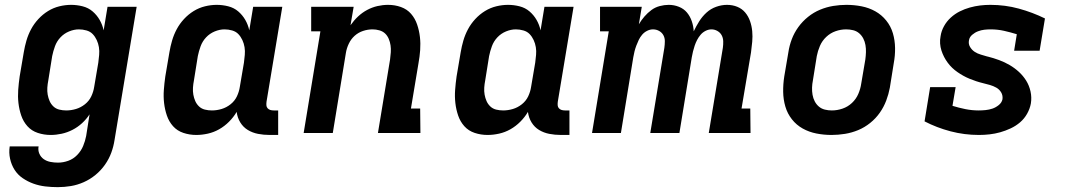

<svg xmlns="http://www.w3.org/2000/svg" viewBox="-20 -548 4390 791"><path d="M218 223Q192 223 166.5 220Q141 217 117.5 208.5Q94 200 73.5 186Q53 172 40 151.5Q27 131 21.5 106Q16 81 20 55H139Q136 71 142 85Q148 99 160 107.5Q172 116 187.5 119Q203 122 219 122Q240 122 261 114.5Q282 107 298 90.5Q314 74 322.5 53.5Q331 33 335 12L349 -77Q336 -57 318 -40.5Q300 -24 278.5 -13Q257 -2 234 3Q211 8 189 8Q161 8 135.5 -0.5Q110 -9 93 -28Q76 -47 67.5 -72Q59 -97 56 -123.5Q53 -150 55 -177.5Q57 -205 61 -233L78 -333Q82 -357 89 -381Q96 -405 108 -427.5Q120 -450 138 -469.5Q156 -489 178 -502.5Q200 -516 224.5 -522Q249 -528 273 -528Q297 -528 320.5 -522Q344 -516 361.5 -501Q379 -486 390.5 -466Q402 -446 407 -423L423 -520H543L452 28Q448 55 438.5 81Q429 107 412.5 130.5Q396 154 373.5 172.5Q351 191 325 202.5Q299 214 272 218.5Q245 223 218 223ZM253 -93Q273 -93 293 -99Q313 -105 330 -118.5Q347 -132 356 -151Q365 -170 368 -190L385 -290Q387 -306 388.5 -322Q390 -338 387.5 -353.5Q385 -369 378.5 -383Q372 -397 362 -407.5Q352 -418 336.5 -422.5Q321 -427 305 -427Q285 -427 264.5 -418.5Q244 -410 229 -394Q214 -378 206.5 -357.5Q199 -337 195 -317L179 -217Q176 -202 175 -187Q174 -172 176.5 -158Q179 -144 184.5 -131.5Q190 -119 200 -109.5Q210 -100 224 -96.5Q238 -93 253 -93Z M789 8Q761 8 735.5 -0.5Q710 -9 693 -28Q676 -47 667.5 -72Q659 -97 656 -123.5Q653 -150 655 -177.5Q657 -205 661 -233L678 -333Q682 -357 689 -381Q696 -405 708 -427.5Q720 -450 738 -469.5Q756 -489 778 -502.5Q800 -516 824.5 -522Q849 -528 873 -528Q897 -528 920.5 -522Q944 -516 961.5 -501Q979 -486 990.5 -466Q1002 -446 1007 -423L1023 -520H1143L1078 -129Q1077 -121 1077.5 -114Q1078 -107 1082.5 -102Q1087 -97 1093.5 -95Q1100 -93 1108 -93H1126V8H1091Q1066 8 1043 3.5Q1020 -1 1001 -12.5Q982 -24 970 -43.5Q958 -63 955 -87Q942 -65 923.5 -46.5Q905 -28 883 -15.5Q861 -3 836.5 2.5Q812 8 789 8ZM853 -93Q873 -93 893 -99Q913 -105 930 -118.5Q947 -132 956 -151Q965 -170 968 -190L985 -290Q987 -306 988.5 -322Q990 -338 987.5 -353.5Q985 -369 978.5 -383Q972 -397 962 -407.5Q952 -418 936.5 -422.5Q921 -427 905 -427Q885 -427 864.5 -418.5Q844 -410 829 -394Q814 -378 806.5 -357.5Q799 -337 795 -317L779 -217Q776 -202 775 -187Q774 -172 776.5 -158Q779 -144 784.5 -131.5Q790 -119 800 -109.5Q810 -100 824 -96.5Q838 -93 853 -93Z M1231 0 1300 -419H1262V-520H1437L1424 -444Q1438 -464 1455 -480Q1472 -496 1492.5 -507Q1513 -518 1535 -523Q1557 -528 1579 -528Q1607 -528 1632 -519Q1657 -510 1673.5 -491Q1690 -472 1698.5 -447Q1707 -422 1710 -395.5Q1713 -369 1711 -341.5Q1709 -314 1704 -287L1673 -101H1711L1712 0H1537L1587 -303Q1589 -318 1590 -332.5Q1591 -347 1589 -361Q1587 -375 1581.5 -388Q1576 -401 1566.5 -410Q1557 -419 1543 -423Q1529 -427 1515 -427Q1495 -427 1475.5 -420.5Q1456 -414 1441 -400.5Q1426 -387 1417 -368Q1408 -349 1405 -330L1351 0Z M1989 8Q1961 8 1935.5 -0.5Q1910 -9 1893 -28Q1876 -47 1867.5 -72Q1859 -97 1856 -123.5Q1853 -150 1855 -177.5Q1857 -205 1861 -233L1878 -333Q1882 -357 1889 -381Q1896 -405 1908 -427.5Q1920 -450 1938 -469.5Q1956 -489 1978 -502.5Q2000 -516 2024.5 -522Q2049 -528 2073 -528Q2097 -528 2120.5 -522Q2144 -516 2161.5 -501Q2179 -486 2190.5 -466Q2202 -446 2207 -423L2223 -520H2343L2278 -129Q2277 -121 2277.5 -114Q2278 -107 2282.5 -102Q2287 -97 2293.5 -95Q2300 -93 2308 -93H2326V8H2291Q2266 8 2243 3.5Q2220 -1 2201 -12.5Q2182 -24 2170 -43.5Q2158 -63 2155 -87Q2142 -65 2123.5 -46.5Q2105 -28 2083 -15.5Q2061 -3 2036.5 2.5Q2012 8 1989 8ZM2053 -93Q2073 -93 2093 -99Q2113 -105 2130 -118.5Q2147 -132 2156 -151Q2165 -170 2168 -190L2185 -290Q2187 -306 2188.5 -322Q2190 -338 2187.5 -353.5Q2185 -369 2178.5 -383Q2172 -397 2162 -407.5Q2152 -418 2136.5 -422.5Q2121 -427 2105 -427Q2085 -427 2064.5 -418.5Q2044 -410 2029 -394Q2014 -378 2006.5 -357.5Q1999 -337 1995 -317L1979 -217Q1976 -202 1975 -187Q1974 -172 1976.5 -158Q1979 -144 1984.5 -131.5Q1990 -119 2000 -109.5Q2010 -100 2024 -96.5Q2038 -93 2053 -93Z M2419 0 2488 -419H2452V-520H2624L2612 -448Q2622 -465 2635 -480Q2648 -495 2663.5 -506.5Q2679 -518 2698 -523Q2717 -528 2735 -528Q2757 -528 2777 -520Q2797 -512 2810 -496.5Q2823 -481 2830 -460.5Q2837 -440 2838 -419Q2848 -440 2860.5 -460Q2873 -480 2890.5 -496Q2908 -512 2930.5 -520Q2953 -528 2975 -528Q2998 -528 3017.5 -520Q3037 -512 3050 -496.5Q3063 -481 3070 -461Q3077 -441 3079 -419.5Q3081 -398 3079 -376Q3077 -354 3074 -332L3035 -101H3071L3072 0H2900L2958 -351Q2960 -365 2959.5 -378.5Q2959 -392 2953 -403Q2947 -414 2935.5 -420.5Q2924 -427 2911 -427Q2899 -427 2887 -421Q2875 -415 2866.5 -405Q2858 -395 2852 -383.5Q2846 -372 2842 -360Q2838 -348 2835 -336Q2832 -324 2830 -312L2779 0H2659L2717 -351Q2719 -365 2719 -378.5Q2719 -392 2713 -403Q2707 -414 2695.5 -420.5Q2684 -427 2670 -427Q2658 -427 2646 -421Q2634 -415 2625.5 -405Q2617 -395 2611.5 -383.5Q2606 -372 2601.5 -360Q2597 -348 2594 -336Q2591 -324 2589 -312L2538 0Z M3406 8Q3374 8 3343.5 2Q3313 -4 3287 -18.5Q3261 -33 3242.5 -56.5Q3224 -80 3215.5 -109Q3207 -138 3206.5 -169.5Q3206 -201 3211 -233L3228 -333Q3232 -360 3242 -386.5Q3252 -413 3269 -436.5Q3286 -460 3309 -478.5Q3332 -497 3358.5 -508Q3385 -519 3412.5 -523.5Q3440 -528 3467 -528Q3499 -528 3529.5 -522Q3560 -516 3586 -501.5Q3612 -487 3631 -463.5Q3650 -440 3658.5 -411Q3667 -382 3667.5 -350.5Q3668 -319 3662 -287L3646 -187Q3641 -160 3631 -133.5Q3621 -107 3604.5 -83.5Q3588 -60 3565 -41.5Q3542 -23 3515.5 -12Q3489 -1 3461 3.5Q3433 8 3406 8ZM3407 -93Q3429 -93 3451 -100.5Q3473 -108 3490 -124Q3507 -140 3516 -161Q3525 -182 3528 -203L3545 -303Q3547 -318 3547.5 -333Q3548 -348 3545.5 -362.5Q3543 -377 3536.5 -389.5Q3530 -402 3519.5 -411Q3509 -420 3495 -423.5Q3481 -427 3466 -427Q3444 -427 3422.5 -419.5Q3401 -412 3384 -396Q3367 -380 3358 -359Q3349 -338 3345 -317L3329 -217Q3326 -202 3325.5 -187Q3325 -172 3327.5 -157.5Q3330 -143 3336.5 -130.5Q3343 -118 3353.5 -109Q3364 -100 3378 -96.5Q3392 -93 3407 -93Z M4013 8Q3953 8 3896 -7Q3839 -22 3789 -48L3812 -189H3917L3904 -112Q3930 -104 3957 -98.5Q3984 -93 4012 -93Q4026 -93 4040.5 -94.5Q4055 -96 4068.5 -100.5Q4082 -105 4094.5 -115Q4107 -125 4110 -139Q4112 -155 4104.5 -167.5Q4097 -180 4084.5 -187Q4072 -194 4058 -198Q4044 -202 4029.5 -205.5Q4015 -209 4001.5 -213.5Q3988 -218 3974.5 -223.5Q3961 -229 3948.5 -236Q3936 -243 3924.5 -251Q3913 -259 3903 -268.5Q3893 -278 3884.5 -289.5Q3876 -301 3869.5 -313.5Q3863 -326 3858.5 -340Q3854 -354 3853 -369Q3852 -384 3855 -399Q3858 -420 3869 -440Q3880 -460 3897 -475.5Q3914 -491 3934 -501Q3954 -511 3975.5 -517Q3997 -523 4018 -525.5Q4039 -528 4060 -528Q4121 -528 4177.5 -512.5Q4234 -497 4285 -472L4263 -339H4158L4169 -407Q4143 -415 4116.5 -421Q4090 -427 4061 -427Q4048 -427 4035 -425.5Q4022 -424 4009 -419Q3996 -414 3985 -404.5Q3974 -395 3972 -382Q3969 -367 3976.5 -354.5Q3984 -342 3995.5 -334.5Q4007 -327 4021 -323Q4035 -319 4048 -315H4049Q4073 -309 4096 -300.5Q4119 -292 4139.5 -280Q4160 -268 4177.5 -252Q4195 -236 4207.5 -216Q4220 -196 4225.5 -171.5Q4231 -147 4227 -122Q4223 -100 4211.5 -79.5Q4200 -59 4182.5 -44Q4165 -29 4143.5 -19Q4122 -9 4100.5 -3Q4079 3 4057 5.5Q4035 8 4013 8Z"/></svg>

Font: Iosevka Etoile
Style: Bold Italic
Weight: 700
Italic angle: -9°
Designer: Belleve Invis
Foundry: Belleve Invis
Version: Version 28.1.0; ttfautohint (v1.8.4)